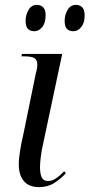

<svg xmlns="http://www.w3.org/2000/svg" viewBox="-20 -757 367 787"><path d="M140 10Q99 10 78 -14.5Q57 -39 57 -83Q57 -107 62.5 -140.5Q68 -174 76 -208L127 -457Q133 -477 133 -493Q133 -511 121.5 -518.5Q110 -526 80 -526H68L70 -536H235L156 -164Q150 -138 147 -112.5Q144 -87 144 -72Q144 -45 151 -30Q158 -15 177 -15Q194 -15 210.5 -26.5Q227 -38 243 -55L250 -47Q229 -24 202.5 -7Q176 10 140 10ZM281 -629Q264 -629 254.5 -638.5Q245 -648 245 -672Q245 -696 257 -716.5Q269 -737 291 -737Q307 -737 317 -727Q327 -717 327 -694Q327 -663 313 -646Q299 -629 281 -629ZM121 -629Q104 -629 94.5 -638.5Q85 -648 85 -672Q85 -696 97 -716.5Q109 -737 131 -737Q147 -737 157 -727Q167 -717 167 -695Q167 -663 153 -646Q139 -629 121 -629Z"/></svg>

Font: Noto Serif Display Condensed
Style: Italic
Weight: 400
Width: 3
Italic angle: -12°
Designer: Monotype Design Team
Foundry: Monotype Imaging Inc.
Version: Version 2.009